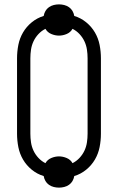

<svg xmlns="http://www.w3.org/2000/svg" viewBox="-20 -807 540 879"><path d="M250 52Q238 52 226 49Q214 46 204 39Q194 32 188 21.5Q182 11 180 -1Q150 -10 125.5 -30Q101 -50 85.5 -76.5Q70 -103 64 -133.5Q58 -164 58 -195V-540Q58 -571 64 -601.5Q70 -632 85.5 -658.5Q101 -685 125.5 -705Q150 -725 180 -734Q182 -746 188 -756.5Q194 -767 204 -774Q214 -781 226 -784Q238 -787 250 -787Q262 -787 274 -784Q286 -781 296 -774Q306 -767 312 -756.5Q318 -746 320 -734Q350 -725 374.5 -705Q399 -685 414.5 -658.5Q430 -632 436 -601.5Q442 -571 442 -540V-195Q442 -164 436 -133.5Q430 -103 414.5 -76.5Q399 -50 374.5 -30Q350 -10 320 -1Q318 11 312 21.5Q306 32 296 39Q286 46 274 49Q262 52 250 52ZM188 -60Q197 -76 214.5 -83.5Q232 -91 250 -91Q268 -91 285.5 -83.5Q303 -76 312 -60Q330 -69 344 -84Q358 -99 366.5 -117Q375 -135 378 -155Q381 -175 381 -195V-540Q381 -560 378 -580Q375 -600 366.5 -618Q358 -636 344 -651Q330 -666 312 -675Q303 -659 285.5 -651.5Q268 -644 250 -644Q232 -644 214.5 -651.5Q197 -659 188 -675Q170 -666 156 -651Q142 -636 133.5 -618Q125 -600 122 -580Q119 -560 119 -540V-195Q119 -175 122 -155Q125 -135 133.5 -117Q142 -99 156 -84Q170 -69 188 -60Z"/></svg>

Font: Iosevka SS18 Light
Style: Regular
Weight: 300
Monospace: yes
Designer: Belleve Invis
Foundry: Belleve Invis
Version: Version 25.1.1; ttfautohint (v1.8.4)